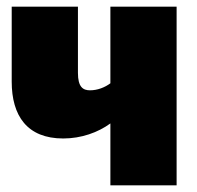

<svg xmlns="http://www.w3.org/2000/svg" viewBox="-20 -554 590 574"><path d="M310 -534V-305C294 -293 272 -284 249 -284C228 -284 213 -294 213 -336V-534H15V-310C15 -208 61 -140 169 -140C223 -140 273 -158 310 -185V0H508V-534Z"/></svg>

Font: Fira Sans Heavy
Style: Regular
Weight: 900
Designer: bBox Type GmbH & Carrois Corporate GbR & Edenspiekermann AG
Foundry: bBox Type GmbH & Carrois Corporate GbR & Edenspiekermann AG
Version: Version 4.300;PS 004.300;hotconv 1.0.88;makeotf.lib2.5.64775